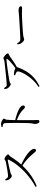

<svg xmlns="http://www.w3.org/2000/svg" viewBox="1550 -2348 839 3980"><g transform="rotate(-90 1970.0 -358.5)"><path d="M219.3 -663.1 240.4 -671.5Q248.7 -659.7 258.2 -645.5Q267.6 -631.3 280.1 -621.4Q292.5 -611.6 308.7 -611.6Q325.4 -611.6 356.1 -615.5Q386.8 -619.4 424.5 -625.1Q462.2 -630.9 499.9 -637.7Q537.6 -644.5 568.7 -650.7Q599.7 -656.9 615.9 -661.5Q626.7 -664.5 634.2 -670.1Q641.8 -675.8 648.8 -680.8Q655.9 -685.9 663.2 -685.9Q674.1 -685.9 690.2 -677.7Q706.3 -669.5 721.8 -657.2Q737.3 -644.9 747.9 -632.5Q758.5 -620.1 758.5 -611.6Q758.5 -601.9 750.4 -594.9Q742.3 -588 732.3 -580.9Q722.2 -573.9 715.4 -563.5Q698 -536 671.5 -496.5Q645 -457 611.7 -413Q578.3 -368.9 539.4 -326.8Q504.6 -289.6 460.1 -247.9Q415.5 -206.2 360.8 -164.4Q306 -122.6 240.9 -84.8Q175.7 -47 100.6 -17.2L85.8 -41.5Q156.8 -78.5 225.7 -127.2Q294.7 -176 359.1 -233Q423.5 -290.1 479.1 -352.3Q534.7 -414.5 578.7 -478.6Q622.7 -542.7 650.2 -603.7Q656.6 -620 638.4 -617.6Q612 -613.6 575 -606Q537.9 -598.3 499.4 -589.6Q460.9 -580.8 427.3 -572.8Q393.7 -564.8 373.3 -559.4Q357.9 -555.7 349 -549.4Q340.2 -543.1 333 -537.9Q325.9 -532.8 313.8 -532.8Q299.7 -532.8 282.8 -544.6Q265.9 -556.4 252.4 -572.8Q238.8 -589.2 232.8 -601.5Q228.6 -611 224.5 -626.7Q220.5 -642.4 219.3 -663.1ZM507.3 -323.3 526.8 -346.8Q589.9 -319.8 651.4 -285.6Q713 -251.5 763.4 -213.8Q813.8 -176.1 843.9 -139.3Q874 -102.6 874 -69.5Q874 -55.2 865.8 -44.2Q857.5 -33.2 840.5 -33.2Q827 -33.2 815.6 -43.9Q804.2 -54.5 788.5 -74.8Q772.8 -95.1 745.8 -124.6Q710.6 -164.7 674.4 -199.1Q638.1 -233.5 597.7 -264.3Q557.2 -295.2 507.3 -323.3Z M1326.5 -746.1Q1345.5 -750.4 1360.9 -754.1Q1376.2 -757.8 1389.6 -757.8Q1405.6 -757.8 1424.2 -751.6Q1442.8 -745.3 1460.3 -736.1Q1477.8 -726.8 1488.7 -716.4Q1499.6 -705.9 1499.6 -696.6Q1499.6 -686.7 1495 -680.3Q1490.5 -673.8 1485.5 -665.2Q1480.5 -656.7 1478 -639.8Q1475 -613.5 1473.3 -578.6Q1471.6 -543.6 1471 -508.4Q1470.4 -473.3 1470.2 -444.7Q1470 -423.7 1469.5 -382.3Q1469 -340.9 1469.1 -289.4Q1469.2 -237.9 1469.1 -185.8Q1469 -133.6 1469.3 -90.4Q1469.7 -57.3 1470.8 -34.7Q1471.9 -12.2 1471.9 0.8Q1471.9 20.5 1464.1 29.7Q1456.4 38.8 1440.1 38.8Q1424.1 38.8 1412.9 23.7Q1401.7 8.6 1395.8 -12.2Q1389.9 -32.9 1389.9 -49.9Q1389.9 -66.4 1394.9 -83Q1399.9 -99.5 1403.1 -128.2Q1406.1 -156.2 1407.7 -197.4Q1409.3 -238.7 1410 -284.3Q1410.6 -330 1410.7 -371.8Q1410.8 -413.7 1410.8 -442.2Q1410.8 -472.6 1410.6 -506.3Q1410.3 -540.1 1410 -572.9Q1409.7 -605.6 1408.8 -634.1Q1407.9 -662.7 1405.5 -681Q1403.4 -704.7 1385.1 -712.6Q1366.9 -720.6 1327.5 -725.2ZM1458.8 -465.9Q1533.7 -450.5 1603.9 -424.9Q1674 -399.3 1716.9 -372.3Q1739.9 -357.4 1756.6 -338.9Q1773.4 -320.4 1773.4 -297.5Q1773.4 -284.1 1765.1 -273.4Q1756.7 -262.8 1740.9 -262.8Q1729.1 -262.8 1719.5 -268.7Q1709.9 -274.7 1699.3 -285.7Q1688.8 -296.7 1674 -311.6Q1659.2 -326.5 1636.7 -343.2Q1601.3 -368.2 1557.5 -390.6Q1513.7 -412.9 1458.8 -432.6Z M2112.8 -687.7 2134.3 -694Q2149.6 -671.6 2162.2 -655.3Q2174.9 -639 2196.7 -639Q2212.6 -639 2252.1 -641.9Q2291.6 -644.8 2344.6 -650.1Q2397.5 -655.4 2454.4 -661.2Q2511.3 -667 2563.7 -672.8Q2616.1 -678.6 2654.4 -683.1Q2692.6 -687.6 2706.9 -689.8Q2722.5 -692.4 2732.3 -699.8Q2742.1 -707.3 2754.4 -707.3Q2764.3 -707.3 2780.4 -697.4Q2796.6 -687.5 2813.2 -673.1Q2829.8 -658.6 2841.1 -643.6Q2852.4 -628.5 2852.4 -618.2Q2852.4 -606.9 2841.3 -600.1Q2830.2 -593.2 2815.7 -587.8Q2801.1 -582.4 2789.7 -574.1Q2766.4 -556.3 2725.3 -527.1Q2684.3 -497.8 2634.5 -466.6Q2584.7 -435.5 2533.7 -408.1L2514 -437Q2557.3 -465.2 2601.1 -499.1Q2645 -533 2680.4 -565.8Q2715.8 -598.5 2732.3 -620.9Q2741.9 -635.4 2738.9 -639.6Q2735.9 -643.8 2720.3 -643.8Q2706.1 -643.8 2667 -639.5Q2627.9 -635.2 2575.4 -628.1Q2523 -621.1 2466.6 -613Q2410.2 -604.8 2359.6 -596.7Q2309 -588.6 2275.5 -582.2Q2256.5 -578.5 2247 -572.4Q2237.6 -566.2 2230.8 -561.3Q2224 -556.3 2211.7 -556.3Q2199.4 -556.3 2182.2 -567.7Q2165 -579.1 2149.3 -595.3Q2133.5 -611.5 2126.3 -626.6Q2119.7 -640.2 2117.4 -655.6Q2115.1 -671 2112.8 -687.7ZM2398.3 -467.4 2403.2 -488.8Q2424.5 -489.3 2439.1 -488.6Q2453.6 -487.8 2466.7 -485.5Q2496.9 -480.7 2520.4 -470.7Q2543.9 -460.8 2555.3 -449.2Q2564.2 -441 2566.8 -433.4Q2569.4 -425.9 2564.2 -410.9Q2527 -309.1 2476.1 -227Q2425.2 -145 2352.4 -79.2Q2279.7 -13.3 2174.4 40.8L2157.7 19.5Q2217.1 -16.7 2267.1 -64.3Q2317.1 -111.9 2356.4 -163Q2395.7 -214.1 2423.1 -262.2Q2450.5 -310.4 2464.9 -348.5Q2479.2 -386.6 2479.2 -406.6Q2479.2 -429.8 2455 -443.2Q2430.9 -456.5 2398.3 -467.4Z M3061.2 -423.1Q3071.9 -406.1 3082.4 -391.1Q3092.8 -376.1 3106.6 -366.9Q3120.3 -357.7 3140.6 -357.7Q3163.3 -357.7 3204.2 -359.2Q3245.1 -360.7 3295.8 -363.5Q3346.6 -366.3 3399.4 -369.3Q3452.2 -372.3 3499.7 -375.3Q3547.3 -378.3 3581 -380.8Q3614.6 -383.3 3626.1 -383.5Q3676.1 -386.9 3702 -390.4Q3727.8 -394 3746.6 -394Q3766 -394 3785.5 -388.7Q3804.9 -383.4 3817.5 -373.7Q3830.2 -363.9 3830.2 -349.8Q3830.2 -336.4 3820.9 -328.8Q3811.7 -321.1 3786.2 -321.1Q3759.9 -321.1 3730.6 -322.2Q3701.2 -323.3 3655.3 -323.3Q3636.6 -323.3 3595.6 -321.8Q3554.5 -320.3 3502.4 -317.4Q3450.2 -314.5 3397.9 -311.1Q3345.5 -307.7 3302.1 -304.7Q3258.7 -301.7 3236.5 -298.9Q3208.3 -295.7 3192.2 -290.8Q3176 -285.8 3164.6 -281.9Q3153.3 -278 3138.6 -278Q3125.1 -278 3106.6 -291.7Q3088.2 -305.5 3072.6 -324.9Q3057 -344.2 3050 -361.1Q3044.5 -375.4 3043 -388.7Q3041.4 -402.1 3040.7 -416.5Z"/></g></svg>

Font: Noto Serif SC
Style: Regular
Weight: 200
Designer: Ryoko NISHIZUKA 西塚涼子 (kana & ideographs); Frank Grießhammer (Latin, Greek & Cyrillic); Wenlong ZHANG 张文龙 (bopomofo); San
Foundry: Adobe
Version: Version 2.001;hotconv 1.1.0;makeotfexe 2.6.0